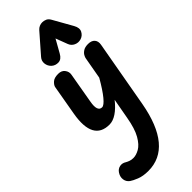

<svg xmlns="http://www.w3.org/2000/svg" viewBox="-407 -876 1346 1346"><g transform="rotate(-45 266.0 -203.0)"><path d="M191.5 6Q110.5 6 79.5 -51.8Q48.5 -109.5 68.5 -225L108 -451Q112 -467 130.5 -483.8Q149 -500.5 188 -500.5Q222 -500.5 238.2 -478.2Q254.5 -456 250 -430.5L210.5 -203.5Q202.5 -160 210.2 -138.2Q218 -116.5 240.5 -116.5Q259.5 -116.5 293.2 -157.2Q327 -198 373 -278L402 -440.5Q403 -449 410.8 -463.2Q418.5 -477.5 436.2 -489Q454 -500.5 484 -500.5Q518 -500.5 534.2 -482Q550.5 -463.5 545 -432L456 67.5Q423.5 246.5 347.8 337.5Q272 428.5 154 428.5Q102.5 428.5 66 413.8Q29.5 399 13.5 387.5Q-9 371.5 -13 344.2Q-17 317 0 291Q14.5 268.5 38.8 263.5Q63 258.5 85.5 273Q94.5 278.5 109.5 284.2Q124.5 290 144.5 290Q172.5 290 205.2 271.5Q238 253 267 203Q296 153 312.5 58L339.5 -91.5Q301 -43.5 263.8 -18.8Q226.5 6 191.5 6ZM470 -560.5Q443 -552.5 418.2 -564Q393.5 -575.5 384 -600.5L350.5 -689L296.5 -593Q276.5 -556.5 246.5 -555.2Q216.5 -554 195 -573Q174.5 -592.5 171.5 -620Q168.5 -647.5 187 -668.5L311.5 -811Q322.5 -823.5 336.2 -829.2Q350 -835 364 -835Q381 -835 396.8 -828Q412.5 -821 423 -802.5L504.5 -658Q525 -621.5 511.2 -595.2Q497.5 -569 470 -560.5Z"/></g></svg>

Font: Edu VIC WA NT Hand Pre
Style: Regular
Weight: 400
Designer: Tina and Corey Anderson, Eben Sorkin, Mirko Velimirovic
Foundry: Google for Education
Version: Version 1.000